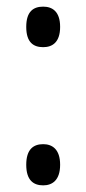

<svg xmlns="http://www.w3.org/2000/svg" viewBox="-20 -551 260 578"><path d="M110 -409C137 -409 161 -423 161 -470C161 -517 137 -531 110 -531C81 -531 59 -517 59 -470C59 -423 81 -409 110 -409ZM110 7C137 7 161 -8 161 -55C161 -102 137 -117 110 -117C81 -117 59 -102 59 -55C59 -8 81 7 110 7Z"/></svg>

Font: Noto Serif Ethiopic XCn
Style: Regular
Weight: 400
Width: 2
Designer: Monotype Design Team
Foundry: Monotype Imaging Inc.
Version: Version 2.102